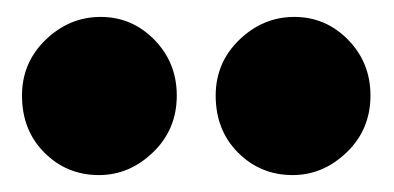

<svg xmlns="http://www.w3.org/2000/svg" viewBox="-20 -727 466 227"><path d="M326 -520Q288 -520 261.5 -546.5Q235 -573 235 -614Q235 -653 263 -680Q291 -707 328 -707Q365 -707 391.5 -680Q418 -653 418 -614Q418 -574 390 -547Q362 -520 326 -520ZM97 -520Q59 -520 32.5 -546.5Q6 -573 6 -614Q6 -653 34 -680Q62 -707 99 -707Q136 -707 162.5 -680Q189 -653 189 -614Q189 -574 161 -547Q133 -520 97 -520Z"/></svg>

Font: Overlock
Style: Black
Weight: 900
Designer: Dario Muhafara
Foundry: Dario Manuel Muhafara
Version: Version 1.001